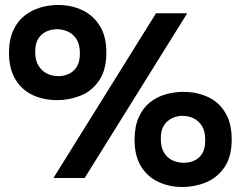

<svg xmlns="http://www.w3.org/2000/svg" viewBox="-20 -713 964 769"><path d="M209 -312Q154 -312 110.5 -332.5Q67 -353 41.5 -395.5Q16 -438 16 -501Q16 -554 33 -591Q50 -628 78 -650Q106 -672 140.5 -682.5Q175 -693 212 -693Q267 -693 310.5 -672Q354 -651 380 -609Q406 -567 406 -503Q406 -433 377 -390.5Q348 -348 303 -330Q258 -312 209 -312ZM214 -408Q236 -408 255.5 -417Q275 -426 287.5 -445.5Q300 -465 300 -499Q300 -535 286.5 -556Q273 -577 252 -586.5Q231 -596 208 -596Q186 -596 166 -587Q146 -578 133.5 -558.5Q121 -539 121 -505Q121 -471 134.5 -449.5Q148 -428 169 -418Q190 -408 214 -408ZM711 36Q657 36 613 15Q569 -6 544 -48Q519 -90 519 -153Q519 -206 535.5 -243Q552 -280 580 -302.5Q608 -325 643 -335Q678 -345 714 -345Q769 -345 813 -324.5Q857 -304 882.5 -261.5Q908 -219 908 -155Q908 -85 879 -43Q850 -1 805 17.5Q760 36 711 36ZM716 -61Q738 -61 757.5 -69.5Q777 -78 789.5 -97.5Q802 -117 802 -151Q802 -188 788.5 -209Q775 -230 754.5 -239.5Q734 -249 711 -249Q689 -249 669 -239.5Q649 -230 636.5 -210.5Q624 -191 624 -157Q624 -123 637 -101.5Q650 -80 671.5 -70.5Q693 -61 716 -61ZM194 0 605 -660H730L319 0Z"/></svg>

Font: Bricolage Grotesque 96pt ExtraBold 96pt SemiBold
Style: Regular
Weight: 600
Version: Version 1.001;gftools[0.9.33.dev8+g029e19f]